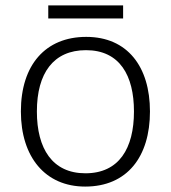

<svg xmlns="http://www.w3.org/2000/svg" viewBox="-20 -678 630 708"><path d="M434 -658H158V-610H434ZM533 -267C533 -432 450 -542 298 -542C148 -542 57 -439 57 -267C57 -99 147 10 294 10C449 10 533 -100 533 -267ZM116 -267C116 -408 177 -493 297 -493C422 -493 474 -399 474 -267C474 -131 419 -39 295 -39C173 -39 116 -130 116 -267Z"/></svg>

Font: Noto Sans Bengali Light
Style: Regular
Weight: 300
Designer: Jelle Bosma - Monotype Design Team
Foundry: Monotype Imaging Inc.
Version: Version 2.003